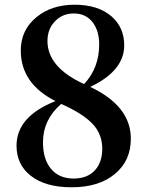

<svg xmlns="http://www.w3.org/2000/svg" viewBox="-20 -777 624 813"><path d="M381 -55Q413 -89 413 -147Q413 -205 377 -247Q336 -294 239 -337Q162 -270 162 -175Q162 -101 197 -61Q231 -21 292 -21Q349 -21 381 -55ZM215 -689Q181 -656 181 -603Q181 -492 336 -421Q400 -489 400 -589Q400 -647 372 -683Q343 -720 293 -720Q246 -720 215 -689ZM534 -190Q534 -96 467 -41Q400 16 283 16Q172 16 110 -33Q50 -80 50 -160Q50 -284 215 -349Q68 -423 68 -563Q68 -650 134 -704Q198 -757 296 -757Q396 -757 453 -707Q506 -660 506 -585Q506 -477 362 -409Q534 -328 534 -190Z"/></svg>

Font: `n[OS CN
Style: <[WOS[P|ûg*[NI>           
Weight: 700
Designer: Ryoko NISHIZUKA ¬âXZm¬º[P (kana & ideographs); Frank Grie√ühammer (Latin, Greek & Cyrillic); Wenlong ZHANG _ e¬á¬ü¬ô (b
Foundry: Adobe Systems Incorporated
Version: Version 1.00 April 7, 2017, initial release